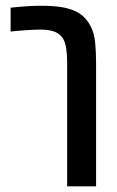

<svg xmlns="http://www.w3.org/2000/svg" viewBox="-20 -660 416 680"><path d="M217.8 0V-435.1Q217.8 -473.6 212.6 -498.3Q207.5 -522.9 192.4 -536.1Q180.2 -546.9 162.6 -551Q145 -555.2 123 -555.2Q104 -555.2 71.3 -553Q38.6 -550.8 17.6 -548.3V-632.8Q48.3 -636.2 75.4 -637.9Q102.5 -639.6 124.5 -639.6Q165.5 -639.6 193.4 -635.5Q221.2 -631.3 243.2 -622.1Q280.8 -606 300.3 -568.4Q313.5 -543.9 316.9 -510.5Q320.3 -477.1 320.3 -435.1V0Z"/></svg>

Font: Open Sans Condensed SemiBold
Style: Regular
Weight: 600
Width: 3
Designer: Monotype Design Team
Foundry: Monotype Imaging Inc.
Version: Version 3.000; ttfautohint (v1.8.4)